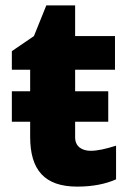

<svg xmlns="http://www.w3.org/2000/svg" viewBox="-20 -683 483 713"><path d="M317 -123C284 -123 259 -139 259 -173V-231H382V-344H259V-424H407V-549H259V-663H152L106 -549L24 -493V-424H92V-344H24V-231H92V-175C92 -52 145 10 267 10C325 10 373 0 411 -17V-142C373 -130 342 -123 317 -123Z"/></svg>

Font: Kathrein 85 Heavy
Style: Regular
Weight: 900
Designer: Lazydogs Typefoundry, based on Open Sans by Ascender Corporation
Foundry: Lazydogs Typefoundry
Version: Version 1.003;PS 001.003;hotconv 1.0.88;makeotf.lib2.5.64775